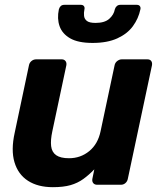

<svg xmlns="http://www.w3.org/2000/svg" viewBox="-20 -766 671 796"><path d="M199 10Q137 10 96 -16.5Q55 -43 40 -93.5Q25 -144 41 -216L100 -495Q102 -506 110.5 -513Q119 -520 130 -520H236Q246 -520 251.5 -513Q257 -506 255 -495L197 -222Q189 -185 192 -160Q195 -135 213 -122.5Q231 -110 266 -110Q314 -110 350 -139.5Q386 -169 397 -222L455 -495Q457 -506 466 -513Q475 -520 485 -520H591Q602 -520 607 -513Q612 -506 610 -495L510 -25Q508 -14 500 -7Q492 0 481 0H383Q372 0 366.5 -7Q361 -14 363 -25L371 -64Q349 -41 325.5 -24Q302 -7 272.5 1.5Q243 10 199 10ZM364 -588Q304 -588 271 -607Q238 -626 227 -657.5Q216 -689 224 -727Q226 -735 231.5 -740.5Q237 -746 247 -746H315Q324 -746 328 -740.5Q332 -735 330 -727Q327 -713 328.5 -700Q330 -687 340.5 -679Q351 -671 376 -671Q414 -671 433 -688Q452 -705 456 -727Q458 -735 464 -740.5Q470 -746 479 -746H547Q556 -746 560 -740.5Q564 -735 562 -727Q554 -689 531 -657.5Q508 -626 466.5 -607Q425 -588 364 -588Z"/></svg>

Font: Rubik SemiBold
Style: Italic
Weight: 600
Italic angle: -12°
Designer: Hubert and Fischer
Foundry: Hubert and Fischer
Version: Version 2.300;gftools[0.9.30]